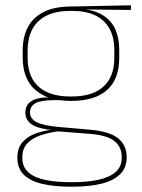

<svg xmlns="http://www.w3.org/2000/svg" viewBox="-20 -518 534 723"><path d="M248 -138Q160 -138 112.8 -179.5Q65.5 -221 65.5 -302V-329Q65.5 -376.5 83.5 -413Q101.5 -449.5 140.8 -471Q180 -492.5 243.5 -493.5L473 -498V-480.5L286 -482.5L285.5 -485Q340 -479.5 371.2 -458.2Q402.5 -437 415.8 -404Q429 -371 429 -330V-300.5Q429 -219.5 383 -178.8Q337 -138 248 -138ZM245.5 168H254Q308 168 349.5 159.2Q391 150.5 414.8 130.2Q438.5 110 438.5 75.5V73.5Q438.5 35.5 410.8 13.2Q383 -9 318 -14L190.5 -24L207 -24.5Q165 -19.5 132.8 -8.5Q100.5 2.5 82.2 22.5Q64 42.5 64 74V75.5Q64 111 87.2 131.2Q110.5 151.5 151.5 159.8Q192.5 168 245.5 168ZM245.5 185Q186.5 185 141.5 175Q96.5 165 71 141.2Q45.5 117.5 45.5 76.5V74.5Q45.5 39 65 17Q84.5 -5 116.5 -16.2Q148.5 -27.5 186 -30.5L185 -27.5Q127 -32 101.2 -48.5Q75.5 -65 75.5 -93.5V-94Q75.5 -112 84.5 -124.8Q93.5 -137.5 113.8 -144.5Q134 -151.5 166.5 -151.5V-158L222 -141H183.5Q132.5 -140.5 112.8 -129Q93 -117.5 93 -95V-94.5Q93 -71 118 -58Q143 -45 205 -39.5L320.5 -29.5Q393.5 -23 425.2 3.2Q457 29.5 457 72.5V74.5Q457 115 431.2 139.2Q405.5 163.5 359.8 174.2Q314 185 254 185ZM248 -154.5Q301.5 -154.5 337.5 -171Q373.5 -187.5 392 -220.2Q410.5 -253 410.5 -300.5V-330Q410.5 -376.5 392.5 -409.5Q374.5 -442.5 339.2 -459.8Q304 -477 252 -477H247Q189 -477 153 -458Q117 -439 100.5 -405.5Q84 -372 84 -329V-302Q84 -253.5 102.2 -220.8Q120.5 -188 157 -171.2Q193.5 -154.5 248 -154.5Z"/></svg>

Font: Anek Odia Medium Thin
Style: Regular
Weight: 250
Version: Version 1.003